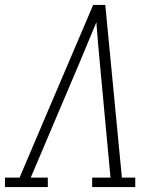

<svg xmlns="http://www.w3.org/2000/svg" viewBox="-35 -755 655 775"><path d="M-15 0V-38H44L132 -245L341 -735H390L457 -38H511V0H337V-38H411L369 -490Q365 -534 361 -577.5Q357 -621 354 -665Q336 -621 317.5 -577.5Q299 -534 281 -490L89 -38H158V0Z"/></svg>

Font: Iosevka Slab XLtEx
Style: Italic
Weight: 200
Width: 7
Italic angle: -9°
Monospace: yes
Designer: Belleve Invis
Foundry: Belleve Invis
Version: Version 11.1.0; ttfautohint (v1.8.3)